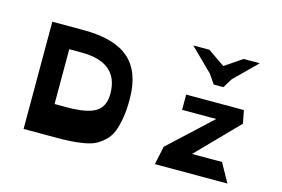

<svg xmlns="http://www.w3.org/2000/svg" viewBox="-115 -1212 2163 1472"><g transform="rotate(15 966.5 -476.5)"><path d="M1482 -705 1431 -779 1253 -954H1381L1516 -861L1653 -954H1781L1604 -779L1559 -705ZM162 1V-850H413Q656 -850 772.5 -747.5Q889 -645 889 -428Q889 -343 878 -278.5Q867 -214 849 -168.5Q831 -123 797.5 -91.5Q764 -60 730 -42Q696 -24 641 -14.5Q586 -5 536.5 -2Q487 1 413 1ZM342 -245H439Q600 -245 667.5 -287.5Q735 -330 735 -430Q735 -680 439 -680H342ZM1298 -455V-576H1756L1776 -473L1459 -148H1697L1780 1H1204L1235 -145L1569 -455Z"/></g></svg>

Font: OpenDyslexic
Style: Bold
Weight: 800
Designer: Abbie Gonzalez
Version: Version 0.920;hotconv 1.0.109;makeotfexe 2.5.65596